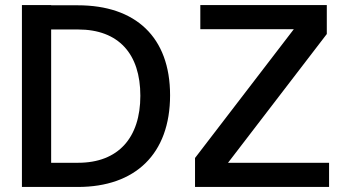

<svg xmlns="http://www.w3.org/2000/svg" viewBox="-20 -742 1374 762"><path d="M290 -625C451 -625 537 -528 537 -362C537 -196 450 -96 290 -96H183V-625ZM289 0C517 0 655 -131 655 -364C655 -595 518 -721 289 -721H183V-722H67V0ZM1286 -96H885L1277 -607V-722H775V-626H1146L754 -115V0H1286Z"/></svg>

Font: Perun Medium
Style: Regular
Weight: 500
Foundry: Copyright (c) Stefan Peev, Context Ltd, 2016
Version: Version 1.089